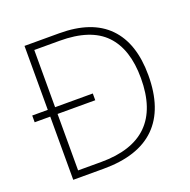

<svg xmlns="http://www.w3.org/2000/svg" viewBox="-127 -838 953 962"><g transform="rotate(-20 350.0 -357.0)"><path d="M288 -714Q461 -714 548.5 -624.5Q636 -535 636 -364Q636 -184 543 -92Q450 0 265 0H103V-337H20V-373H103V-714ZM277 -678H142V-373H343V-337H142V-36H265Q596 -36 596 -363Q596 -518 519 -598Q442 -678 277 -678Z"/></g></svg>

Font: Noto Sans Khmer UI ExtraLight
Style: Regular
Weight: 200
Designer: Danh Hong and the Monotype Design Team
Foundry: Monotype Imaging Inc.
Version: Version 2.002; ttfautohint (v1.8.4.7-5d5b)